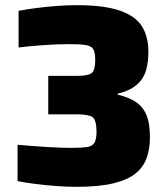

<svg xmlns="http://www.w3.org/2000/svg" viewBox="-20 -716 650 744"><path d="M275 8Q241 8 200 5Q159 2 119 -3Q79 -8 48 -14V-155Q102 -150 160 -146.5Q218 -143 256 -143Q295 -143 316 -146Q337 -149 345.5 -162Q354 -175 354 -205Q354 -251 338.5 -262Q323 -273 278 -273H167V-422H278Q322 -422 335.5 -433Q349 -444 349 -484Q349 -513 341.5 -525.5Q334 -538 312 -541.5Q290 -545 246 -545Q201 -545 146 -541Q91 -537 52 -532V-674Q83 -680 122 -685Q161 -690 201.5 -693Q242 -696 276 -696Q383 -696 444 -675Q505 -654 530 -614Q555 -574 555 -515Q555 -440 525.5 -403.5Q496 -367 436 -353V-349Q476 -340 504 -322.5Q532 -305 546.5 -272.5Q561 -240 561 -184Q561 -140 548.5 -104.5Q536 -69 505.5 -44Q475 -19 419 -5.5Q363 8 275 8Z"/></svg>

Font: Saira ExtraBold
Style: Regular
Weight: 800
Designer: Hector Gatti with collaboration of the Omnibus-Type team
Foundry: Omnibus-Type
Version: Version 1.100; ttfautohint (v1.8.3)